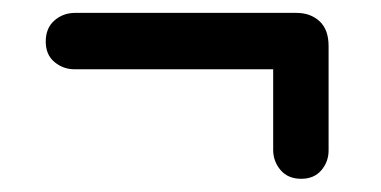

<svg xmlns="http://www.w3.org/2000/svg" viewBox="-20 -449 592 298"><path d="M51 -384.5Q51 -405.5 64.5 -417.2Q78 -429 96.5 -429H440Q462 -429 476 -416Q490 -403 490 -377.5V-215.5Q490 -198 478.8 -184.8Q467.5 -171.5 447.5 -171.5Q427 -171.5 415.5 -185Q404 -198.5 404 -216.5V-341.5H95.5Q78 -341.5 64.5 -352.8Q51 -364 51 -384.5Z"/></svg>

Font: Fraunces 72pt S100 SemiBold
Style: Regular
Weight: 600
Version: Version 1.000; ttfautohint (v1.8.3)